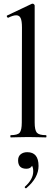

<svg xmlns="http://www.w3.org/2000/svg" viewBox="-20 -745 301 1041"><path d="M38.1 -12.2Q75.2 -12.2 86.7 -25.6Q98.1 -39.1 98.1 -81.1L99.1 -595.2Q99.1 -631.3 92 -646.7Q85 -662.1 67.9 -662.1Q50.8 -662.1 24.9 -648.9H23.9Q20 -648.9 17.6 -654.1Q15.1 -659.2 19 -661.1L151.9 -724.1L157.2 -725.1Q161.1 -725.1 164.6 -721.4Q168 -717.8 168 -714.8V-81.1Q168 -39.1 179.9 -25.6Q191.9 -12.2 229 -12.2Q231.9 -12.2 231.9 -6.1Q231.9 0 229 0Q205.1 0 189.9 -1L132.8 -2L77.1 -1Q63 0 38.1 0Q36.1 0 36.1 -6.1Q36.1 -12.2 38.1 -12.2ZM123 169.9Q78.1 169.9 78.1 124.5Q78.1 103 92 91.6Q106 80.1 127.9 80.1Q189 80.1 189 154.8Q189 219.2 123 274.9L121.1 275.9Q117.2 275.9 115 272.5Q112.8 269 115.2 267.1Q160.2 227.1 160.2 184.1Q160.2 165 153.8 153.8Q145 169.9 123 169.9Z"/></svg>

Font: Cormorant-Medium
Style: Regular
Weight: 500
Designer: Christian Thalmann (Catharsis Fonts)
Version: Version 3.000